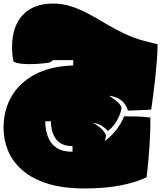

<svg xmlns="http://www.w3.org/2000/svg" viewBox="-30 -739 927 1083"><path d="M797 261Q734 291 646.5 307.5Q559 324 448 324Q325 324 238 296.5Q151 269 96 221Q41 173 15.5 111.5Q-10 50 -10 -18Q-10 -115 33.5 -192.5Q77 -270 164 -317.5Q251 -365 383 -370V-400H269Q256 -387 243 -385Q210 -380 170 -378Q130 -376 96.5 -379Q63 -382 46 -392Q42 -409 40 -431.5Q38 -454 38 -473Q38 -590 98.5 -654.5Q159 -719 269 -719Q323 -719 373 -702.5Q423 -686 471 -660Q519 -634 567.5 -605Q616 -576 668 -551Q727 -523 777.5 -510Q828 -497 859 -489Q859 -454 855.5 -406Q852 -358 846.5 -306Q841 -254 834.5 -205.5Q828 -157 823 -121Q786 -118 757 -117.5Q728 -117 692 -115Q669 -190 584 -199Q592 -195 599 -190Q619 -177 634.5 -162.5Q650 -148 656 -132Q652 -99 630 -60Q608 -21 578 0Q541 -42 494 -46Q520 -33 540.5 -14Q561 5 568 25Q567 39 561 57Q638 -2 670 -83Q704 -83 742.5 -82Q781 -81 818 -76Q819 -25 816 34.5Q813 94 808 152.5Q803 211 797 261ZM379 117V85Q318 85 288.5 49Q259 13 257 -55H225Q226 -6 240.5 33Q255 72 289 94.5Q323 117 379 117Z"/></svg>

Font: Oi
Style: Regular
Weight: 400
Designer: Kostas Bartsokas, Mohamad Dakak
Foundry: Foundry5
Version: Version 4.000